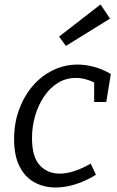

<svg xmlns="http://www.w3.org/2000/svg" viewBox="-20 -824 521 853"><path d="M227.4 9Q175.3 9 133.5 -13.7Q91.6 -36.3 67.1 -84.2Q42.6 -132 42.6 -206.4Q42.6 -276.4 64.6 -336.7Q86.6 -397.1 125.1 -441.9Q163.6 -486.7 215 -511.9Q266.3 -537.1 325 -537.1Q360 -537.1 397.7 -527.1Q435.4 -517.1 472.4 -495.4L452.1 -370.9H398.2L398.5 -464.9L407.2 -453.2Q360.3 -477.8 317 -477.8Q273.7 -477.8 237.9 -456Q202.1 -434.2 176.3 -396.2Q150.5 -358.3 136.4 -310.6Q122.2 -263 122.2 -210.7Q122.2 -126.8 156.7 -89.7Q191.2 -52.6 244.8 -52.6Q275.7 -52.6 311.1 -64.2Q346.4 -75.9 383 -97.2L406.4 -47.7Q361.1 -19.7 315.1 -5.3Q269 9 227.4 9ZM272.7 -619.9 242.5 -661.4 426.7 -804.2 468.8 -741.3Z"/></svg>

Font: Bitter Thin
Style: Italic
Weight: 100
Italic angle: -9°
Designer: Sol Matas, and Bitter project Authors
Foundry: Sol Matas
Version: Version 2.002